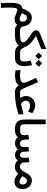

<svg xmlns="http://www.w3.org/2000/svg" viewBox="1580 -2310 1041 4242"><g transform="rotate(90 2101.0 -189.5)"><path d="M557.1 -207.5C549.8 -256.3 528.8 -295.9 495.1 -326.2C460.9 -356.4 419.9 -371.6 371.6 -371.6C269.5 -371.6 208.5 -284.7 173.3 -166C133.3 -158.7 104 -141.6 85.9 -114.3C67.4 -86.9 55.7 -52.2 50.8 -9.8C45.4 32.7 43 80.1 43 132.3C43 189.5 45.4 246.6 48.8 311H154.8C150.9 262.2 147 204.1 147 129.9C147 66.9 150.4 21 156.7 -8.8C163.1 -38.6 177.2 -53.2 199.2 -53.2C237.3 -53.2 328.6 7.8 402.8 7.8C464.8 7.8 502.4 -13.2 527.3 -52.7C552.2 -19 595.2 0 635.7 0H648.9V-111.8H635.7C615.7 -111.8 598.1 -121.6 584 -141.1C569.8 -160.6 560.5 -182.6 557.1 -207.5ZM460 -163.6C460 -128.4 442.9 -102.5 404.3 -102.5C378.9 -102.5 332.5 -122.1 273.9 -147.9C291.5 -205.1 320.8 -263.7 373.5 -263.7C398.9 -263.7 419.9 -253.9 436 -234.4C452.1 -214.4 460 -190.9 460 -163.6Z M1061 -580.6V-690.4L698.7 -543C665.5 -529.3 649.9 -501 649.9 -469.7C649.9 -441.9 662.6 -412.1 686.5 -394C729.5 -360.8 785.2 -325.7 833.5 -289.6C881.8 -253.4 916 -216.8 916 -183.6C916 -154.8 902.8 -135.7 876 -126.5C849.1 -116.7 806.2 -111.8 748 -111.8H629.4V0H748.5C883.8 0 938 -24.4 983.4 -82.5C1022 -24.4 1071.3 0 1146 0H1159.7V-111.8H1146C1110.8 -111.8 1085 -120.6 1067.9 -137.7C1050.8 -154.8 1034.2 -183.1 1018.1 -222.2C973.6 -329.6 892.6 -385.3 772.9 -463.9Z M1305.7 -524.4 1379.9 -448.7 1455.1 -524.4 1379.9 -599.1ZM1142.1 -524.4 1216.8 -448.7 1292 -524.4 1216.8 -599.1ZM1140.1 0H1264.6C1397 0 1441.4 -91.3 1441.4 -213.9C1441.4 -264.2 1434.1 -318.4 1422.4 -375L1318.8 -348.6C1328.6 -299.3 1339.8 -246.6 1339.8 -203.6C1339.8 -176.8 1334.5 -154.8 1324.2 -137.7C1313.5 -120.6 1293.5 -111.8 1264.6 -111.8H1140.1Z M1811 -192.4C1811 -163.6 1795.9 -143.1 1765.1 -130.4C1734.4 -117.2 1694.8 -110.8 1646 -110.8C1610.8 -110.8 1570.8 -115.2 1531.2 -124.5V-13.2C1567.9 -4.9 1602.5 -0.5 1653.3 -0.5C1755.4 -0.5 1822.3 -26.4 1869.6 -79.6C1887.2 -54.7 1906.2 -35.2 1926.3 -21C1946.3 -6.8 1975.1 0 2012.7 0H2033.2V-111.8H2012.7C1990.7 -111.8 1973.1 -122.1 1960 -142.6C1946.8 -162.6 1930.2 -195.3 1911.1 -239.7L1795.9 -508.8L1702.1 -463.9L1793 -260.7C1802.2 -239.7 1811 -209.5 1811 -192.4Z M2013.7 -111.8V0H2064.9C2203.6 0 2343.3 -26.4 2505.9 -75.7V-187.5L2285.6 -134.8C2280.8 -133.3 2276.4 -132.8 2272.5 -132.8C2267.1 -134.8 2259.3 -140.6 2248.5 -150.9C2227.1 -170.9 2205.6 -204.1 2205.6 -243.2C2205.6 -299.3 2259.3 -334.5 2313 -334.5C2355.5 -334.5 2396.5 -316.4 2443.4 -289.1L2483.9 -380.4C2422.9 -422.9 2366.7 -446.3 2305.7 -446.3C2269 -446.3 2234.9 -437.5 2204.1 -419.4C2142.1 -383.3 2102.1 -320.3 2102.1 -246.6C2102.1 -223.6 2106 -200.2 2114.3 -175.3C2122.6 -150.4 2132.3 -128.9 2144.5 -111.8Z M2621.6 -214.8C2621.6 -68.8 2683.6 0 2816.9 0H2829.1V-111.8H2816.9C2783.7 -111.8 2760.3 -119.6 2746.6 -135.3C2732.4 -150.9 2725.6 -179.2 2725.6 -219.7V-677.7H2621.6Z M3405.8 0C3465.8 0 3499.5 -26.4 3526.9 -67.9C3548.3 -22.5 3592.8 0 3659.7 0H3673.3V-111.8H3658.7C3603.5 -111.8 3574.7 -139.2 3571.3 -193.4L3562.5 -316.9L3462.9 -304.7C3466.3 -263.7 3468.3 -229.5 3468.3 -206.1C3468.3 -145 3449.7 -111.8 3404.8 -111.8C3355.5 -111.8 3336.9 -146 3333.5 -193.4L3324.7 -308.6L3225.1 -296.4C3228.5 -257.3 3230.5 -221.7 3230.5 -206.1C3230.5 -173.8 3225.1 -149.9 3214.4 -134.8C3203.1 -119.6 3182.1 -111.8 3150.9 -111.8C3098.6 -111.8 3072.8 -144 3069.3 -193.4L3060.5 -308.6L2960.9 -296.4C2964.4 -257.3 2966.3 -222.2 2966.3 -206.1C2966.3 -168.5 2957.5 -143.1 2940.4 -130.9C2922.9 -118.2 2894.5 -111.8 2855.5 -111.8H2809.6V0H2854.5C2896 0 2928.7 -5.9 2952.6 -18.1C2976.6 -30.3 2997.1 -46.9 3013.7 -68.8C3039.6 -25.4 3079.1 0 3149.9 0C3204.1 0 3247.1 -24.4 3282.2 -69.3C3307.6 -26.9 3344.7 0 3405.8 0Z M3995.6 11.2C4048.3 11.2 4088.4 -5.4 4116.2 -38.6C4144 -71.8 4157.7 -115.7 4157.7 -170.9C4157.7 -207.5 4149.9 -240.7 4134.8 -271.5C4103.5 -332 4045.9 -371.6 3969.2 -371.6C3789.6 -371.6 3790 -111.8 3672.9 -111.8H3653.8V0H3675.3C3711.4 0 3739.3 -6.3 3758.8 -19C3777.8 -31.7 3797.4 -48.8 3817.4 -69.8C3875.5 -19 3929.2 11.2 3995.6 11.2ZM3972.2 -264.2C3999 -264.2 4019.5 -254.9 4034.7 -236.3C4049.8 -217.3 4057.1 -193.8 4057.1 -166C4057.1 -125 4038.1 -98.1 3995.6 -98.1C3976.6 -98.1 3954.6 -105.5 3930.2 -120.1C3912.6 -131.3 3893.6 -145.5 3873.5 -165.5C3895 -210.9 3927.2 -264.2 3972.2 -264.2Z"/></g></svg>

Font: Vazirmatn Medium
Style: Regular
Weight: 500
Designer: Saber Rastikerdar
Foundry: Saber Rastikerdar
Version: Version 33.003